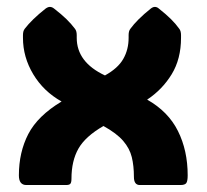

<svg xmlns="http://www.w3.org/2000/svg" viewBox="-20 -531 593 551"><path d="M276.9 -169.4Q225.1 -139.6 205.1 -104.5Q185.1 -69.3 185.1 -18.1Q185.1 -7.8 182.1 -3.9Q179.2 0 169.4 0H55.7Q34.2 0 34.2 -27.8Q34.2 -94.2 61.3 -146.5Q88.4 -198.7 156.7 -239.7Q105 -268.6 75.4 -317.9Q45.9 -367.2 45.9 -422.4V-430.2Q45.9 -441.9 50.8 -448.2Q71.3 -475.1 110.8 -506.3Q117.7 -511.2 123 -511.2Q129.4 -511.2 135.3 -506.3Q156.2 -490.2 170.7 -476.1Q185.1 -461.9 195.3 -448.2Q200.2 -441.9 200.2 -430.2V-422.4Q200.2 -352.5 281.2 -314.5Q318.4 -335 333.7 -361.8Q349.1 -388.7 349.1 -422.4V-430.2Q349.1 -441.9 354 -448.2Q373.5 -475.1 412.6 -506.3Q418.9 -511.2 424.3 -511.2Q430.7 -511.2 436 -506.3Q456.5 -490.2 470.7 -476.1Q484.9 -461.9 494.6 -448.2Q499.5 -441.9 499.5 -430.2V-422.4Q499.5 -361.8 472.7 -317.9Q445.8 -273.9 402.3 -245.1Q462.9 -210.9 490.7 -155Q518.6 -99.1 518.6 -27.8Q518.6 -11.2 514.6 -5.6Q510.7 0 497.6 0H381.3Q364.3 0 364.3 -23.4Q364.3 -55.2 358.2 -80.1Q352.1 -105 333.5 -126.7Q314.9 -148.4 276.9 -169.4Z"/></svg>

Font: ADLaM Display
Style: Regular
Weight: 400
Designer: Mark Jamra, Neil Patel, Concept: Andrew Footit
Foundry: Microsoft
Version: Version 2.000; ttfautohint (v1.8.4.7-5d5b);gftools[0.9.28]